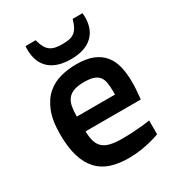

<svg xmlns="http://www.w3.org/2000/svg" viewBox="-180 -847 890 972"><g transform="rotate(-30 265.0 -361.5)"><path d="M45.9 -263.2Q45.9 -343.8 66.9 -395.5Q87.9 -447.3 122.6 -477.1Q157.2 -506.8 201.7 -518.3Q246.1 -529.8 293 -529.8Q352.1 -529.8 390.9 -513.7Q429.7 -497.6 452.6 -468.5Q475.6 -439.5 484.9 -398.9Q494.1 -358.4 494.1 -309.6Q494.1 -286.6 492.4 -262.2Q490.7 -237.8 487.8 -211.9H165Q165.5 -177.2 172.6 -153.6Q179.7 -129.9 196 -115Q212.4 -100.1 239.5 -93.5Q266.6 -86.9 307.1 -86.9Q341.3 -86.9 371.1 -88.6Q400.9 -90.3 423.3 -92.8Q449.7 -95.2 471.2 -99.1V-18.1Q446.3 -8.8 417 -1.5Q392.1 4.9 358.9 10Q325.7 15.1 288.1 15.1Q230.5 15.1 185.5 0.7Q140.6 -13.7 109.6 -46.6Q78.6 -79.6 62.3 -132.8Q45.9 -186 45.9 -263.2ZM387.2 -298.8V-317.4Q387.2 -346.7 383.5 -368.4Q379.9 -390.1 368.7 -404.3Q357.4 -418.5 336.9 -425.3Q316.4 -432.1 282.2 -432.1Q245.6 -432.1 222.4 -423.6Q199.2 -415 186.3 -398.2Q173.3 -381.3 168.7 -356.4Q164.1 -331.5 164.1 -298.8ZM285.2 -564.9Q242.2 -564.9 210.4 -575.7Q178.7 -586.4 158 -606.2Q137.2 -626 127 -654.1Q116.7 -682.1 116.7 -716.3Q116.7 -721.7 116.9 -727.1Q117.2 -732.4 117.7 -737.8H176.8Q183.6 -711.4 192.9 -694.8Q202.1 -678.2 215.1 -668.9Q228 -659.7 245.4 -656.2Q262.7 -652.8 285.2 -652.8Q307.6 -652.8 324.5 -656Q341.3 -659.2 354.2 -668.5Q367.2 -677.7 376.5 -694.3Q385.7 -710.9 393.1 -737.8H450.7Q452.1 -725.1 452.1 -713.4Q452.1 -679.7 441.9 -652.3Q431.6 -625 410.9 -605.5Q390.1 -585.9 358.9 -575.4Q327.6 -564.9 285.2 -564.9Z"/></g></svg>

Font: Doppio One
Style: Regular
Weight: 400
Designer: Szymon Celej
Foundry: Szymon Celej
Version: Version 1.002